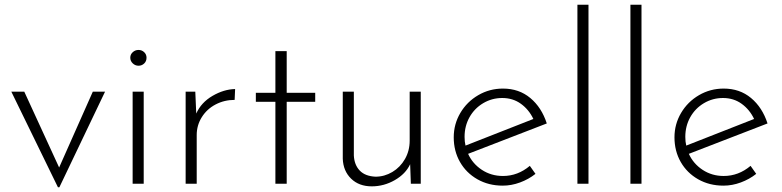

<svg xmlns="http://www.w3.org/2000/svg" viewBox="-20 -780 3319 815"><path d="M426 -391 232 15H226L28 -391H83L231 -69L374 -391Z M590 -391V0H543V-391ZM568 -568Q582 -568 592 -558.5Q602 -549 602 -535Q602 -520 592 -510.5Q582 -501 568 -501Q554 -501 543.5 -511Q533 -521 533 -535Q533 -549 543.5 -558.5Q554 -568 568 -568Z M978 -402 976 -356Q932 -356 895 -336.5Q858 -317 836.5 -282.5Q815 -248 815 -207V0H768V-391H809L813 -298Q834 -345 882 -373Q930 -401 978 -402Z M1197 -563V-386H1318V-348H1197V0H1149V-348H1066V-386H1149V-563Z M1766 -391V0H1724L1721 -83Q1702 -42 1656 -15.5Q1610 11 1558 11Q1504 11 1470.5 -21.5Q1437 -54 1435 -106V-391H1482V-120Q1484 -80 1507 -56Q1530 -32 1574 -30Q1612 -30 1645.5 -50Q1679 -70 1699 -105Q1719 -140 1719 -183V-391Z M2229 -76 2253 -42Q2224 -19 2187.5 -5.5Q2151 8 2114 8Q2054 8 2006.5 -19Q1959 -46 1932.5 -92.5Q1906 -139 1906 -197Q1906 -253 1934 -300.5Q1962 -348 2010 -376Q2058 -404 2115 -404Q2183 -404 2231 -364Q2279 -324 2301 -256L1967 -127Q1986 -85 2025.5 -59Q2065 -33 2115 -33Q2178 -33 2229 -76ZM1952 -199Q1952 -178 1956 -162L2244 -275Q2225 -315 2191 -339.5Q2157 -364 2112 -364Q2068 -364 2031 -342Q1994 -320 1973 -282.5Q1952 -245 1952 -199Z M2478 -760V0H2431V-760Z M2703 -760V0H2656V-760Z M3166 -76 3190 -42Q3161 -19 3124.5 -5.5Q3088 8 3051 8Q2991 8 2943.5 -19Q2896 -46 2869.5 -92.5Q2843 -139 2843 -197Q2843 -253 2871 -300.5Q2899 -348 2947 -376Q2995 -404 3052 -404Q3120 -404 3168 -364Q3216 -324 3238 -256L2904 -127Q2923 -85 2962.5 -59Q3002 -33 3052 -33Q3115 -33 3166 -76ZM2889 -199Q2889 -178 2893 -162L3181 -275Q3162 -315 3128 -339.5Q3094 -364 3049 -364Q3005 -364 2968 -342Q2931 -320 2910 -282.5Q2889 -245 2889 -199Z"/></svg>

Font: Josefin Sans Light
Style: Regular
Weight: 300
Designer: Santiago Orozco
Foundry: Typemade
Version: Version 2.000